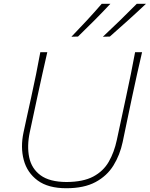

<svg xmlns="http://www.w3.org/2000/svg" viewBox="-20 -990 795 1019"><path d="M332 9Q235.5 9 179.8 -32.2Q124 -73.5 106 -141.2Q88 -209 105 -288Q111 -317.5 122 -366.8Q133 -416 145.5 -473.5Q160 -539.5 171.5 -596Q183 -652.5 194 -713H231Q217 -652.5 204.5 -595.8Q192 -539 177.5 -472.5L138 -288Q122.5 -214.5 135 -154.8Q147.5 -95 195.2 -59.8Q243 -24.5 333 -24Q421.5 -24.5 475 -53Q528.5 -81.5 557.2 -131.5Q586 -181.5 600 -247L648.5 -473Q663 -540 674.5 -597Q686 -654 697 -713H734Q720 -654 707.5 -596.8Q695 -539.5 680.5 -472.5Q665.5 -402 652 -336.8Q638.5 -271.5 631 -236Q616.5 -167.5 582.2 -112Q548 -56.5 487.2 -23.8Q426.5 9 332 9ZM526 -795Q572.5 -838.5 617.5 -882.2Q662.5 -926 706 -970H755Q708.5 -926 660.5 -882.8Q612.5 -839.5 563 -796ZM359 -795Q401 -838.5 441.5 -882.2Q482 -926 520 -970H566Q525 -926 482 -882.8Q439 -839.5 394 -796Z"/></svg>

Font: Commissioner Flair Thin
Style: Italic
Weight: 100
Italic angle: -12°
Designer: Kostas Bartsokas
Foundry: Kostas Bartsokas
Version: Version 1.000; ttfautohint (v1.8.3)